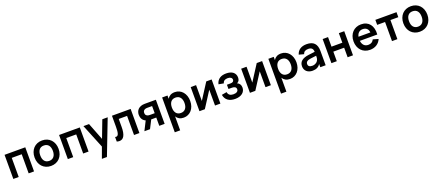

<svg xmlns="http://www.w3.org/2000/svg" viewBox="124 -2178 9231 4041"><g transform="rotate(-20 4740.0 -157.5)"><path d="M69 0V-540H533V0H412.5V-428H189.5V0Z M911.5 15Q851 15 801.5 -6Q752 -27 716.8 -64.5Q681.5 -102 662.2 -154.5Q643 -207 643 -270Q643 -333 662.5 -385.5Q682 -438 717.2 -475.8Q752.5 -513.5 802 -534.2Q851.5 -555 911.5 -555Q972.5 -555 1022 -534.2Q1071.5 -513.5 1107 -475.8Q1142.5 -438 1161.8 -385.5Q1181 -333 1181 -270Q1181 -207 1161.5 -154.5Q1142 -102 1106.8 -64.2Q1071.5 -26.5 1021.8 -5.8Q972 15 911.5 15ZM911.5 -98Q945.5 -98 972 -109.8Q998.5 -121.5 1016.5 -143.8Q1034.5 -166 1044 -198Q1053.5 -230 1053.5 -270Q1053.5 -310.5 1044.2 -342.5Q1035 -374.5 1017 -396.8Q999 -419 972.5 -430.5Q946 -442 911.5 -442Q842.5 -442 806.5 -396.8Q770.5 -351.5 770.5 -270Q770.5 -229.5 779.8 -197.5Q789 -165.5 807 -143.5Q825 -121.5 851.2 -109.8Q877.5 -98 911.5 -98Z M1290 0V-540H1754V0H1633.5V-428H1410.5V0Z M1965 240 2054 -3.5 1835.5 -540H1961L2111.5 -153.5L2258.5 -540H2379L2078 240Z M2383.5 -97Q2395.5 -93.5 2406.5 -93.5Q2426 -93.5 2439.2 -106.2Q2452.5 -119 2460.2 -144Q2468 -169 2471.2 -206.2Q2474.5 -243.5 2474.5 -292V-540H2893V0H2772.5V-428H2585.5V-250Q2585.5 -181.5 2576 -131.5Q2566.5 -81.5 2548.5 -49Q2530.5 -16.5 2503.8 -0.8Q2477 15 2442.5 15Q2415 15 2383.5 5.5Z M3004.5 0 3108 -204.5Q3058 -227 3034.2 -269Q3010.5 -311 3010.5 -362.5Q3010.5 -399 3022.5 -431.2Q3034.5 -463.5 3059.2 -487.8Q3084 -512 3121.8 -526Q3159.5 -540 3211 -540H3458V0H3338V-185H3224.5L3130.5 0ZM3229.5 -442.5Q3203.5 -442.5 3185 -436.2Q3166.5 -430 3154.5 -419.2Q3142.5 -408.5 3137 -394Q3131.5 -379.5 3131.5 -362.5Q3131.5 -345.5 3137 -331Q3142.5 -316.5 3154.5 -305.8Q3166.5 -295 3185 -288.8Q3203.5 -282.5 3229.5 -282.5H3338V-442.5Z M3598 240V-540H3718.5V-467.5Q3743 -509 3783.5 -532Q3824 -555 3884.5 -555Q3938 -555 3982.8 -534Q4027.5 -513 4060 -475.2Q4092.5 -437.5 4110.8 -385Q4129 -332.5 4129 -270Q4129 -207 4110.8 -154.5Q4092.5 -102 4059.8 -64.2Q4027 -26.5 3982.2 -5.8Q3937.5 15 3884.5 15Q3824 15 3783.5 -8.2Q3743 -31.5 3718.5 -72.5V240ZM3859.5 -98Q3895.5 -98 3922 -110.5Q3948.5 -123 3966.2 -145.8Q3984 -168.5 3992.8 -200.2Q4001.5 -232 4001.5 -270Q4001.5 -309 3992.5 -340.8Q3983.5 -372.5 3965.8 -395Q3948 -417.5 3921.5 -429.8Q3895 -442 3859.5 -442Q3823 -442 3796.5 -429.5Q3770 -417 3752.8 -394.2Q3735.5 -371.5 3727 -340Q3718.5 -308.5 3718.5 -270Q3718.5 -230.5 3727.5 -198.8Q3736.5 -167 3754.2 -144.5Q3772 -122 3798.2 -110Q3824.5 -98 3859.5 -98Z M4707 -540V0H4586.5V-355L4358.5 0H4238V-540H4358.5V-185L4586.5 -540Z M5037 15Q4936 15 4874.5 -30Q4813 -75 4798.5 -162L4911.5 -182Q4915 -157.5 4925.5 -140Q4936 -122.5 4952 -111.2Q4968 -100 4988.8 -94.8Q5009.5 -89.5 5034 -89.5Q5085.5 -89.5 5114 -109Q5142.5 -128.5 5142.5 -162.5Q5142.5 -198.5 5117.2 -214.5Q5092 -230.5 5051.5 -230.5H4971.5V-325.5H5051.5Q5090.5 -325.5 5109.5 -340.5Q5128.5 -355.5 5128.5 -382Q5128.5 -399 5121.2 -411.8Q5114 -424.5 5101.2 -433.2Q5088.5 -442 5071 -446.2Q5053.5 -450.5 5033 -450.5Q4986 -450.5 4957.8 -432Q4929.5 -413.5 4920.5 -374.5L4807.5 -395Q4818 -439.5 4839.8 -470Q4861.5 -500.5 4891.5 -519.5Q4921.5 -538.5 4958.2 -546.8Q4995 -555 5035 -555Q5084.5 -555 5123.5 -543.8Q5162.5 -532.5 5189.2 -511Q5216 -489.5 5230.2 -458.5Q5244.5 -427.5 5244.5 -388Q5244.5 -349.5 5229.8 -323Q5215 -296.5 5181.5 -280Q5217.5 -268 5238.5 -236Q5259.5 -204 5259.5 -159.5Q5259.5 -121.5 5244.5 -89.5Q5229.5 -57.5 5200.8 -34.2Q5172 -11 5130.8 2Q5089.5 15 5037 15Z M5837.5 -540V0H5717V-355L5489 0H5368.5V-540H5489V-185L5717 -540Z M5977.5 240V-540H6098V-467.5Q6122.5 -509 6163 -532Q6203.5 -555 6264 -555Q6317.5 -555 6362.2 -534Q6407 -513 6439.5 -475.2Q6472 -437.5 6490.2 -385Q6508.5 -332.5 6508.5 -270Q6508.5 -207 6490.2 -154.5Q6472 -102 6439.2 -64.2Q6406.5 -26.5 6361.8 -5.8Q6317 15 6264 15Q6203.5 15 6163 -8.2Q6122.5 -31.5 6098 -72.5V240ZM6239 -98Q6275 -98 6301.5 -110.5Q6328 -123 6345.8 -145.8Q6363.5 -168.5 6372.2 -200.2Q6381 -232 6381 -270Q6381 -309 6372 -340.8Q6363 -372.5 6345.2 -395Q6327.5 -417.5 6301 -429.8Q6274.5 -442 6239 -442Q6202.5 -442 6176 -429.5Q6149.5 -417 6132.2 -394.2Q6115 -371.5 6106.5 -340Q6098 -308.5 6098 -270Q6098 -230.5 6107 -198.8Q6116 -167 6133.8 -144.5Q6151.5 -122 6177.8 -110Q6204 -98 6239 -98Z M6836 -555Q6952 -555 7008.2 -496.8Q7064.5 -438.5 7064.5 -319V0H6944.5V-72.5Q6891 15 6770 15Q6729 15 6695.5 3.5Q6662 -8 6638.2 -29.2Q6614.5 -50.5 6601.5 -80.5Q6588.5 -110.5 6588.5 -147Q6588.5 -226.5 6643.2 -270.5Q6698 -314.5 6802 -327.5L6944 -345Q6942.5 -399 6915.5 -424Q6888.5 -449 6836 -449Q6787 -449 6758.5 -431Q6730 -413 6717.5 -374L6608 -403.5Q6629.5 -477.5 6688 -516.2Q6746.5 -555 6836 -555ZM6819 -241.5Q6761 -234.5 6733.8 -213.8Q6706.5 -193 6706.5 -157Q6706.5 -85.5 6799 -85.5Q6824 -85.5 6845.5 -92Q6867 -98.5 6884.2 -109.8Q6901.5 -121 6914 -136.8Q6926.5 -152.5 6933 -170.5Q6941.5 -190 6943 -212Q6944.5 -234 6944.5 -252V-257Z M7193.5 0V-540H7314V-326H7556.5V-540H7677V0H7556.5V-214H7314V0Z M8056.5 -96Q8103 -96 8133.5 -115.2Q8164 -134.5 8182 -173L8301 -139Q8269.5 -65 8206 -25Q8142.5 15 8056.5 15Q7996 15 7946.2 -5.8Q7896.5 -26.5 7861.2 -64.2Q7826 -102 7806.5 -154.5Q7787 -207 7787 -270Q7787 -334 7806.8 -386.5Q7826.5 -439 7862 -476.5Q7897.5 -514 7946.8 -534.5Q7996 -555 8055.5 -555Q8120 -555 8169.2 -532.5Q8218.5 -510 8251 -468.5Q8283.5 -427 8298 -368.2Q8312.5 -309.5 8307 -236.5H7916.5Q7924.5 -169.5 7960.8 -132.8Q7997 -96 8056.5 -96ZM8184.5 -327.5Q8180 -385 8146.2 -416.5Q8112.5 -448 8055.5 -448Q8000.5 -448 7965.8 -416.5Q7931 -385 7919.5 -327.5Z M8550.5 0V-428H8374V-540H8847.5V-428H8671V0Z M9171 15Q9110.5 15 9061 -6Q9011.5 -27 8976.2 -64.5Q8941 -102 8921.8 -154.5Q8902.5 -207 8902.5 -270Q8902.5 -333 8922 -385.5Q8941.5 -438 8976.8 -475.8Q9012 -513.5 9061.5 -534.2Q9111 -555 9171 -555Q9232 -555 9281.5 -534.2Q9331 -513.5 9366.5 -475.8Q9402 -438 9421.2 -385.5Q9440.5 -333 9440.5 -270Q9440.5 -207 9421 -154.5Q9401.5 -102 9366.2 -64.2Q9331 -26.5 9281.2 -5.8Q9231.5 15 9171 15ZM9171 -98Q9205 -98 9231.5 -109.8Q9258 -121.5 9276 -143.8Q9294 -166 9303.5 -198Q9313 -230 9313 -270Q9313 -310.5 9303.8 -342.5Q9294.5 -374.5 9276.5 -396.8Q9258.5 -419 9232 -430.5Q9205.5 -442 9171 -442Q9102 -442 9066 -396.8Q9030 -351.5 9030 -270Q9030 -229.5 9039.2 -197.5Q9048.5 -165.5 9066.5 -143.5Q9084.5 -121.5 9110.8 -109.8Q9137 -98 9171 -98Z"/></g></svg>

Font: Vela Sans Bd
Style: Bold
Weight: 700
Designer: Principal design: Mikhail Sharanda - project Manrope.
Design modification: Ravid Balaliev
Foundry: Mikhail Sharanda
Version: Version 1.001